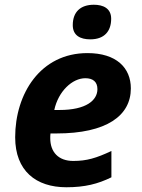

<svg xmlns="http://www.w3.org/2000/svg" viewBox="-20 -780 597 810"><path d="M361 -614C421 -614 449 -649 449 -701C449 -745 415 -760 376 -760C320 -760 287 -730 287 -674C287 -630 319 -614 361 -614ZM260 10C338 10 393 -4 450 -32V-143C386 -113 346 -101 289 -101C227 -101 192 -138 192 -197C192 -204 192 -209 193 -217H218C430 -217 532 -292 532 -407C532 -494 471 -556 349 -556C150 -556 44 -384 44 -201C44 -59 132 10 260 10ZM231 -316H209C226 -395 285 -450 340 -450C372 -450 391 -435 391 -404C391 -357 344 -316 231 -316Z"/></svg>

Font: Noto Sans
Style: Bold Italic
Weight: 700
Italic angle: -12°
Designer: Monotype Design Team
Foundry: Monotype Imaging Inc.
Version: Version 2.013